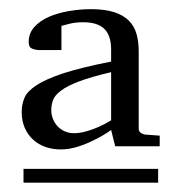

<svg xmlns="http://www.w3.org/2000/svg" viewBox="-20 -699 381 415"><path d="M30.8 -304.2V-334H321.8V-304.2ZM220.2 -543Q176.3 -532.7 150.6 -522.9Q125 -513.2 111.6 -502.9Q98.1 -492.7 94.5 -482.2Q90.8 -471.7 90.8 -460.9Q90.8 -451.7 94.2 -442.6Q97.7 -433.6 103.8 -426.8Q109.9 -419.9 119.1 -415.5Q128.4 -411.1 140.1 -411.1Q152.8 -411.1 167.2 -415.3Q181.6 -419.4 193.4 -424.8Q207 -430.7 220.2 -439ZM229 -382.8 220.2 -418Q203.1 -405.8 184.6 -397Q168.9 -388.7 149.4 -382.3Q129.9 -376 110.8 -376Q93.8 -376 78.4 -381.3Q63 -386.7 51.5 -397.2Q40 -407.7 33.4 -422.9Q26.9 -438 26.9 -457Q26.9 -473.6 33 -487.8Q39.1 -502 59.3 -515.1Q79.6 -528.3 117.7 -540.8Q155.8 -553.2 220.2 -565.9V-591.8Q220.2 -622.1 205.6 -636.5Q190.9 -650.9 160.2 -650.9Q143.1 -650.9 130.6 -647.7Q118.2 -644.5 112.8 -643.1V-590.8H65.9Q57.1 -590.8 49.6 -593.8Q42 -596.7 42 -607.9Q42 -627 54 -640.4Q65.9 -653.8 85.2 -662.4Q104.5 -670.9 128.7 -675Q152.8 -679.2 176.8 -679.2Q207 -679.2 227.1 -672.6Q247.1 -666 258.8 -654.1Q270.5 -642.1 275.1 -625.5Q279.8 -608.9 279.8 -588.9V-420.9Q279.8 -415.5 283.7 -412.4Q287.6 -409.2 293 -408.2L325.2 -405.8V-382.8Z"/></svg>

Font: BabelStone Ogham
Style: Regular
Weight: 400
Designer: Andrew West
Foundry: BabelStone
Version: Version 2.02 March 14, 2022